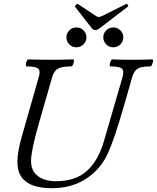

<svg xmlns="http://www.w3.org/2000/svg" viewBox="-20 -982 829 1015"><path d="M253 13Q199 13 158 -0.5Q117 -14 94.5 -45Q72 -76 72 -128Q72 -154 78 -187.5Q84 -221 96 -263L185 -575Q195 -608 181.5 -619.5Q168 -631 120 -631Q116 -631 116.5 -640.5Q117 -650 121 -659Q125 -668 129 -668Q159 -667 189 -666.5Q219 -666 248 -666Q278 -666 308 -666.5Q338 -667 367 -668Q372 -668 371 -659Q370 -650 366 -640.5Q362 -631 357 -631Q308 -631 287 -619.5Q266 -608 256 -575L187 -335Q165 -259 154.5 -208Q144 -157 144 -131Q144 -95 160.5 -71.5Q177 -48 207 -36Q237 -24 275 -24Q379 -24 439.5 -78.5Q500 -133 530 -238L628 -575Q637 -608 624 -619.5Q611 -631 563 -631Q559 -631 560 -640.5Q561 -650 565 -659Q569 -668 573 -668Q600 -667 626.5 -666.5Q653 -666 679 -666Q706 -666 732.5 -666.5Q759 -667 785 -668Q790 -668 789 -659Q788 -650 784 -640.5Q780 -631 775 -631Q728 -631 708.5 -619.5Q689 -608 679 -575L639 -435Q612 -341 589.5 -274Q567 -207 549 -169Q510 -85 433.5 -36Q357 13 253 13ZM384 -732Q362 -732 346.5 -747.5Q331 -763 331 -785Q331 -806 346.5 -821.5Q362 -837 384 -837Q406 -837 421.5 -821.5Q437 -806 437 -785Q437 -763 421.5 -747.5Q406 -732 384 -732ZM579 -732Q557 -732 541.5 -747.5Q526 -763 526 -785Q526 -806 541.5 -821.5Q557 -837 579 -837Q601 -837 616.5 -821.5Q632 -806 632 -785Q632 -763 616.5 -747.5Q601 -732 579 -732ZM484 -823Q474 -823 466 -832L377 -946Q376 -949 378.5 -953Q381 -957 385.5 -959.5Q390 -962 393 -960L488 -897Q492 -895 495.5 -893.5Q499 -892 502 -892Q506 -892 519 -897L647 -961Q650 -963 653 -960Q656 -957 657.5 -953.5Q659 -950 656 -947L506 -832Q494 -823 484 -823Z"/></svg>

Font: Junicode VF
Style: Italic
Weight: 400
Italic angle: -11°
Designer: Peter S. Baker
Version: Version 2.209